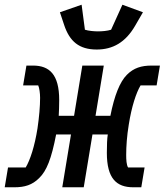

<svg xmlns="http://www.w3.org/2000/svg" viewBox="-51 -794 698 814"><path d="M-31 0H10C54 0 86 -10 115 -39C147 -70 167 -121 187 -224H250L213 0H304L341 -224H406C403 -207 402 -177 402 -146C402 -37 443 0 514 0H548L562 -84H492C485 -95 484 -118 484 -137C484 -173 487 -218 495 -266C507 -342 526 -400 545 -432H613L627 -516H592C548 -516 516 -506 487 -477C457 -447 434 -389 417 -303H354L389 -516H298L263 -303H198C199 -323 200 -343 200 -370C200 -479 158 -516 89 -516H61L47 -432H111C116 -421 119 -398 119 -379C119 -343 115 -298 108 -250C96 -174 77 -116 58 -84H-17ZM359 -584C427 -584 481 -614 522 -685L555 -742L468 -774L420 -668C405 -663 383 -661 364 -661C349 -661 324 -663 309 -668L295 -774L203 -742L221 -688C244 -619 284 -584 359 -584Z"/></svg>

Font: IBM Mono Medium
Style: Italic
Weight: 500
Italic angle: -9°
Monospace: yes
Designer: Mike Abbink, Paul van der Laan, Pieter van Rosmalen
Foundry: Bold Monday
Version: Version 2.3